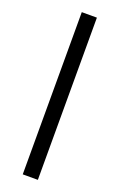

<svg xmlns="http://www.w3.org/2000/svg" viewBox="-144 -771 506 812"><g transform="rotate(20 109.0 -365.0)"><path d="M75 0V-730H143V0Z"/></g></svg>

Font: IngvarSans
Style: Regular
Weight: 400
Version: Version 1.000